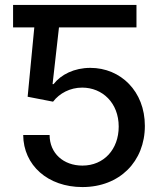

<svg xmlns="http://www.w3.org/2000/svg" viewBox="-20 -748 650 778"><path d="M533 -728H33V-637H119L92 -356L195 -336C221 -370 264 -393 313 -393C395 -393 461 -331 461 -235C461 -143 401 -77 314 -77C237 -77 181 -127 181 -201H74C75 -78 174 10 314 10C465 10 567 -94 567 -238C567 -378 469 -473 346 -473C281 -473 227 -446 197 -407H193L219 -637H533Z"/></svg>

Font: Wafeq Medium
Style: Regular
Weight: 500
Designer: Rasmus Andersson & Azza Alameddine
Foundry: Google & TypeTogether
Version: Version 3.000;January 28, 2025;FontCreator 15.0.0.3014 64-bi